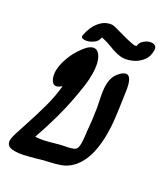

<svg xmlns="http://www.w3.org/2000/svg" viewBox="-232 -1075 953 1121"><g transform="rotate(30 245.0 -514.5)"><path d="M118 -143 115 -136ZM464 -610Q475 -534 480 -488.5Q485 -443 485 -396Q485 -335 473 -275Q451 -181 394 -134Q371 -115 343 -105Q315 -95 271 -85Q252 -81 240 -78Q227 -75 217 -71.5Q207 -68 199 -66Q148 -52 120.5 -46Q93 -40 66 -40Q36 -40 23.5 -51Q11 -62 11 -82Q11 -101 21 -131Q26 -147 44 -202Q76 -299 94.5 -368.5Q113 -438 120 -509Q99 -489 82 -489Q68 -489 58 -502.5Q48 -516 43 -538Q40 -553 40 -568Q40 -609 62 -666Q77 -705 109.5 -749.5Q142 -794 172 -794Q195 -794 212 -765Q235 -726 235 -655Q235 -614 229.5 -575Q224 -536 212 -471Q188 -343 129 -173Q155 -174 181.5 -179.5Q208 -185 249 -197L274 -204Q281 -206 301 -210Q329 -215 348 -221Q367 -227 374 -236Q382 -247 382 -277Q382 -293 377 -338Q374 -353 374 -363Q371 -411 357 -500Q356 -509 349 -540Q335 -604 335 -639Q335 -693 362 -725Q388 -757 409 -757Q444 -757 456 -663Q458 -646 464 -610ZM448 -989Q462 -989 470.5 -981Q479 -973 479 -956Q480 -915 457 -886Q434 -857 400.5 -842Q367 -827 336 -827Q327 -827 323 -828Q293 -831 245 -850Q220 -859 213 -861L177 -870L173 -858Q169 -838 143 -822Q117 -806 94 -806Q69 -806 73 -826Q84 -885 116 -923Q148 -961 194 -964Q207 -964 260 -948Q270 -945 309 -935Q348 -925 365 -925Q377 -925 377 -930Q378 -953 401.5 -971Q425 -989 448 -989Z"/></g></svg>

Font: Sedgwick Ave Display
Style: Regular
Weight: 400
Designer: Kevin Burke, Pedro Vergani
Foundry: Google, Inc.
Version: Version 1.000